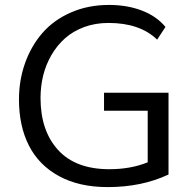

<svg xmlns="http://www.w3.org/2000/svg" viewBox="-20 -744 787 775"><path d="M647.9 -635.3 614.3 -584Q544.9 -651.4 418 -651.4Q364.7 -651.4 319.8 -634.8Q274.9 -618.2 242.7 -589.6Q210.4 -561 188 -522.5Q165.5 -483.9 154.5 -439.9Q143.6 -396 143.6 -348.6Q143.6 -216.3 214.4 -138.7Q285.2 -61 421.4 -61Q507.8 -61 576.2 -88.9V-296.9H399.9V-369.6H660.2V-39.6Q552.7 11.2 414.6 11.2Q299.3 11.2 218 -33.2Q136.7 -77.6 96.7 -156.5Q56.6 -235.4 56.6 -342.3Q56.6 -420.9 81.5 -490.2Q106.4 -559.6 151.9 -611.6Q197.3 -663.6 266.6 -693.8Q335.9 -724.1 419.9 -724.1Q492.7 -724.1 552 -701.7Q611.3 -679.2 647.9 -635.3Z"/></svg>

Font: RGR Online_21
Style: Regular
Weight: 400
Italic angle: -12°
Designer: vernon adams
Foundry: vernon adams
Version: Version 1.000